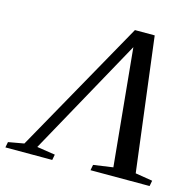

<svg xmlns="http://www.w3.org/2000/svg" viewBox="-176 -762 879 863"><g transform="rotate(15 263.0 -330.0)"><path d="M60 -39 145 -26 140 0H-78L-73 -26L0 -39L348 -660H440L518 -39L598 -26L593 0H318L323 -26L414 -39L361 -584Z"/></g></svg>

Font: Libra Serif Modern
Style: Italic
Weight: 400
Italic angle: -12°
Designer: Stefan Peev, Context Ltd
Foundry: Stefan Peev, Context Ltd
Version: Version 1.000